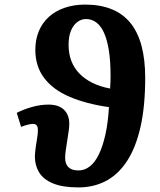

<svg xmlns="http://www.w3.org/2000/svg" viewBox="-20 -802 698 837"><path d="M322 15Q253 15 211 -2.5Q169 -20 150.5 -50.5Q132 -81 132 -120Q133 -141 136 -162Q139 -183 142 -201Q145 -219 145 -230Q146 -246 141 -254Q136 -262 123 -262Q116 -262 101.5 -258.5Q87 -255 72 -249L53 -310Q82 -325 119 -335.5Q156 -346 191 -346Q236 -346 259 -323.5Q282 -301 282 -262Q282 -247 279 -228Q276 -209 273 -188.5Q270 -168 267 -148.5Q264 -129 264 -114Q264 -87 278.5 -73Q293 -59 322 -59Q349 -59 371.5 -76.5Q394 -94 411 -129Q428 -164 439.5 -215.5Q451 -267 455 -335Q356 -349 283.5 -380Q211 -411 172.5 -462Q134 -513 134 -585Q134 -629 149 -665.5Q164 -702 192.5 -728Q221 -754 261.5 -768Q302 -782 351 -782Q417 -782 466.5 -762Q516 -742 548.5 -702Q581 -662 597 -602Q613 -542 613 -463Q613 -339 592.5 -248.5Q572 -158 533.5 -99.5Q495 -41 441.5 -13Q388 15 322 15ZM460 -416Q461 -431 461.5 -444.5Q462 -458 462 -472Q462 -536 454.5 -582.5Q447 -629 433.5 -659Q420 -689 400 -704Q380 -719 355 -719Q334 -719 316.5 -705.5Q299 -692 289 -667.5Q279 -643 279 -606Q279 -568 291 -536.5Q303 -505 326.5 -481Q350 -457 383.5 -440.5Q417 -424 460 -416Z"/></svg>

Font: Literata 18pt
Style: Bold Italic
Weight: 700
Italic angle: -2°
Designer: Latin by Veronika Burian and Jose Scaglione. Greek by Irene Vlachou. Cyrillic by Vera Evstafieva
Foundry: TypeTogether
Version: Version 3.103;gftools[0.9.29]